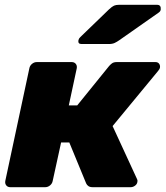

<svg xmlns="http://www.w3.org/2000/svg" viewBox="-20 -778 688 798"><path d="M23 0Q12 0 6 -7.5Q0 -15 2 -26L102 -494Q104 -505 113 -512.5Q122 -520 133 -520H278Q289 -520 295 -512.5Q301 -505 299 -494L266 -340H301L433 -503Q437 -508 444.5 -514Q452 -520 465 -520H626Q636 -520 641 -513.5Q646 -507 645 -498Q644 -491 637 -483L448 -254L549 -35Q550 -33 551 -30Q552 -27 551 -22Q550 -13 541.5 -6.5Q533 0 523 0H365Q354 0 347.5 -4.5Q341 -9 338 -16L268 -186H234L199 -26Q197 -15 188 -7.5Q179 0 168 0ZM319 -595Q303 -595 306 -611Q308 -619 314 -624L433 -739Q446 -751 454 -754.5Q462 -758 474 -758H633Q650 -758 648 -738Q647 -731 640 -726L476 -611Q466 -604 456.5 -599.5Q447 -595 432 -595Z"/></svg>

Font: Rubik Light ExtraBold
Style: Italic
Weight: 800
Italic angle: -12°
Version: Version 2.104